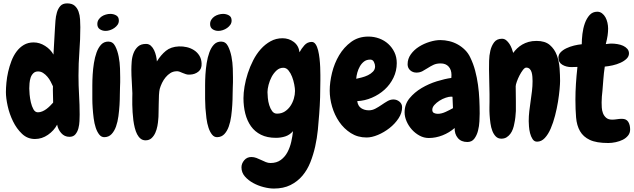

<svg xmlns="http://www.w3.org/2000/svg" viewBox="-20 -802 3709 1124"><path d="M450.2 -642.6Q450.2 -571.3 444.8 -501Q439.5 -430.7 439.5 -359.4Q439.5 -301.8 442.9 -245.1Q446.3 -188.5 446.3 -130.9Q446.3 -115.2 445.3 -93.3Q444.3 -71.3 439 -50.8Q433.6 -30.3 421.4 -15.6Q409.2 -1 386.7 -1Q357.4 -1 338.4 -22.9Q319.3 -44.9 314.5 -72.3Q295.9 -37.1 260.7 -12.7Q225.6 11.7 184.6 11.7Q140.6 11.7 108.9 -18.6Q77.1 -48.8 56.2 -91.8Q35.2 -134.8 24.9 -181.6Q14.6 -228.5 14.6 -262.7Q14.6 -287.1 17.6 -318.4Q20.5 -349.6 27.8 -381.8Q35.2 -414.1 46.9 -444.8Q58.6 -475.6 76.7 -500Q94.7 -524.4 119.6 -539.1Q144.5 -553.7 176.8 -553.7Q211.9 -553.7 244.1 -533.2Q276.4 -512.7 293 -482.4L301.8 -637.7Q302.7 -656.2 304.7 -681.2Q306.6 -706.1 313 -728.5Q319.3 -751 333 -766.6Q346.7 -782.2 373 -782.2Q401.4 -782.2 417 -768.6Q432.6 -754.9 439.9 -733.9Q447.3 -712.9 448.7 -688.5Q450.2 -664.1 450.2 -642.6ZM291 -209Q291 -231.4 290 -252.9Q289.1 -274.4 290 -296.9Q284.2 -309.6 276.4 -324.7Q268.6 -339.8 257.3 -353Q246.1 -366.2 232.4 -375Q218.8 -383.8 203.1 -383.8Q185.5 -383.8 174.8 -373Q164.1 -362.3 159.2 -347.2Q154.3 -332 152.8 -314.5Q151.4 -296.9 151.4 -284.2Q151.4 -272.5 153.3 -249.5Q155.3 -226.6 160.6 -203.1Q166 -179.7 175.8 -162.1Q185.5 -144.5 202.1 -144.5Q214.8 -144.5 227.5 -149.9Q240.2 -155.3 251.5 -163.6Q262.7 -171.9 272.9 -182.1Q283.2 -192.4 291 -201.2Z M675.8 -681.6Q675.8 -668 668.5 -657.2Q661.1 -646.5 649.4 -638.2Q637.7 -629.9 624 -625.5Q610.4 -621.1 598.6 -621.1Q579.1 -621.1 564.5 -630.9Q549.8 -640.6 549.8 -661.1Q549.8 -675.8 557.1 -687Q564.5 -698.2 575.2 -705.6Q585.9 -712.9 599.6 -716.8Q613.3 -720.7 626 -720.7Q644.5 -720.7 660.2 -711.9Q675.8 -703.1 675.8 -681.6ZM683.6 -349.6Q683.6 -335.9 683.6 -320.8Q683.6 -305.7 682.6 -292Q681.6 -275.4 681.6 -247.6Q681.6 -219.7 679.7 -187.5Q677.7 -155.3 673.3 -122.1Q668.9 -88.9 659.2 -61.5Q649.4 -34.2 633.3 -17.1Q617.2 0 592.8 1Q574.2 2 561.5 -13.7Q548.8 -29.3 540.5 -54.2Q532.2 -79.1 528.3 -109.9Q524.4 -140.6 522.5 -169.4Q520.5 -198.2 520.5 -222.7Q520.5 -247.1 520.5 -258.8Q520.5 -274.4 520.5 -303.2Q520.5 -332 522.5 -365.2Q524.4 -398.4 529.8 -432.6Q535.2 -466.8 545.4 -495.1Q555.7 -523.4 572.3 -541Q588.9 -558.6 614.3 -558.6Q640.6 -558.6 654.3 -532.2Q668 -505.9 674.8 -470.7Q681.6 -435.5 682.6 -400.9Q683.6 -366.2 683.6 -349.6Z M1091.8 -365.2Q1078.1 -364.3 1068.4 -367.7Q1058.6 -371.1 1048.8 -375Q1040 -378.9 1031.2 -382.3Q1022.5 -385.7 1011.7 -384.8Q992.2 -383.8 977.1 -374Q961.9 -364.3 949.7 -349.6Q937.5 -335 928.7 -316.9Q919.9 -298.8 915 -281.2Q912.1 -269.5 910.6 -245.6Q909.2 -221.7 909.2 -194.3Q908.2 -166 908.2 -140.6Q908.2 -115.2 906.2 -100.6Q905.3 -85 901.4 -64Q897.5 -43 889.2 -24.4Q880.9 -5.9 867.2 6.8Q853.5 19.5 832 19.5Q815.4 19.5 803.2 9.8Q791 0 782.7 -16.1Q774.4 -32.2 769 -53.7Q763.7 -75.2 760.7 -97.7Q757.8 -121.1 756.3 -144.5Q754.9 -168 754.4 -189Q753.9 -210 754.4 -227.5Q754.9 -245.1 754.9 -255.9Q753.9 -290 751.5 -324.7Q749 -359.4 749 -393.6Q749 -415 751 -441.4Q752.9 -467.8 761.7 -490.7Q770.5 -513.7 787.6 -529.3Q804.7 -544.9 835 -544.9Q851.6 -544.9 863.3 -534.2Q875 -523.4 882.3 -507.8Q889.6 -492.2 893.6 -474.6Q897.5 -457 898.4 -442.4Q921.9 -480.5 951.2 -504.4Q980.5 -528.3 1027.3 -530.3Q1050.8 -531.2 1073.7 -525.9Q1096.7 -520.5 1115.7 -508.3Q1134.8 -496.1 1147 -476.6Q1159.2 -457 1160.2 -430.7Q1162.1 -399.4 1141.6 -382.8Q1121.1 -366.2 1091.8 -365.2Z M1335.9 -681.6Q1335.9 -668 1328.6 -657.2Q1321.3 -646.5 1309.6 -638.2Q1297.9 -629.9 1284.2 -625.5Q1270.5 -621.1 1258.8 -621.1Q1239.3 -621.1 1224.6 -630.9Q1210 -640.6 1210 -661.1Q1210 -675.8 1217.3 -687Q1224.6 -698.2 1235.4 -705.6Q1246.1 -712.9 1259.8 -716.8Q1273.4 -720.7 1286.1 -720.7Q1304.7 -720.7 1320.3 -711.9Q1335.9 -703.1 1335.9 -681.6ZM1343.8 -349.6Q1343.8 -335.9 1343.8 -320.8Q1343.8 -305.7 1342.8 -292Q1341.8 -275.4 1341.8 -247.6Q1341.8 -219.7 1339.8 -187.5Q1337.9 -155.3 1333.5 -122.1Q1329.1 -88.9 1319.3 -61.5Q1309.6 -34.2 1293.5 -17.1Q1277.3 0 1252.9 1Q1234.4 2 1221.7 -13.7Q1209 -29.3 1200.7 -54.2Q1192.4 -79.1 1188.5 -109.9Q1184.6 -140.6 1182.6 -169.4Q1180.7 -198.2 1180.7 -222.7Q1180.7 -247.1 1180.7 -258.8Q1180.7 -274.4 1180.7 -303.2Q1180.7 -332 1182.6 -365.2Q1184.6 -398.4 1189.9 -432.6Q1195.3 -466.8 1205.6 -495.1Q1215.8 -523.4 1232.4 -541Q1249 -558.6 1274.4 -558.6Q1300.8 -558.6 1314.5 -532.2Q1328.1 -505.9 1335 -470.7Q1341.8 -435.5 1342.8 -400.9Q1343.8 -366.2 1343.8 -349.6Z M1855.5 -333Q1855.5 -283.2 1854 -233.4Q1852.5 -183.6 1848.6 -133.8Q1845.7 -90.8 1840.8 -42Q1835.9 6.8 1825.2 55.2Q1814.5 103.5 1796.9 147.9Q1779.3 192.4 1750.5 226.6Q1721.7 260.7 1680.7 281.2Q1639.6 301.8 1583 301.8Q1556.6 301.8 1523.9 293.5Q1491.2 285.2 1462.4 269.5Q1433.6 253.9 1413.6 231Q1393.6 208 1393.6 177.7Q1393.6 155.3 1409.7 136.2Q1425.8 117.2 1451.2 117.2Q1466.8 117.2 1481 122.6Q1495.1 127.9 1509.3 134.8Q1523.4 141.6 1536.6 147Q1549.8 152.3 1563.5 152.3Q1599.6 152.3 1624 134.3Q1648.4 116.2 1663.1 88.4Q1677.7 60.5 1685.1 27.8Q1692.4 -4.9 1695.3 -34.2Q1675.8 -11.7 1649.9 -3.4Q1624 4.9 1595.7 4.9Q1543.9 4.9 1507.8 -13.2Q1471.7 -31.2 1449.2 -63Q1426.8 -94.7 1416 -136.7Q1405.3 -178.7 1405.3 -227.5Q1405.3 -257.8 1411.6 -295.9Q1418 -334 1430.7 -373Q1443.4 -412.1 1462.4 -449.2Q1481.4 -486.3 1506.8 -514.6Q1532.2 -543 1564 -560.5Q1595.7 -578.1 1633.8 -578.1Q1670.9 -578.1 1699.7 -556.6Q1728.5 -535.2 1733.4 -496.1Q1744.1 -516.6 1761.7 -536.6Q1779.3 -556.6 1804.7 -556.6Q1818.4 -556.6 1827.6 -543Q1836.9 -529.3 1842.3 -507.3Q1847.7 -485.4 1850.6 -459.5Q1853.5 -433.6 1854.5 -408.7Q1855.5 -383.8 1855.5 -363.3Q1855.5 -342.8 1855.5 -333ZM1707 -269.5Q1707 -284.2 1702.6 -307.6Q1698.2 -331.1 1689.9 -352.5Q1681.6 -374 1668.9 -389.6Q1656.2 -405.3 1638.7 -405.3Q1616.2 -405.3 1599.1 -389.6Q1582 -374 1570.3 -352.1Q1558.6 -330.1 1552.2 -305.2Q1545.9 -280.3 1545.9 -262.7Q1545.9 -250 1547.9 -228.5Q1549.8 -207 1556.2 -186.5Q1562.5 -166 1573.2 -151.4Q1584 -136.7 1601.6 -136.7Q1627.9 -136.7 1647.5 -149.4Q1667 -162.1 1680.2 -181.6Q1693.4 -201.2 1700.2 -224.6Q1707 -248 1707 -269.5Z M2334 -173.8Q2334 -140.6 2313 -108.9Q2292 -77.1 2260.3 -52.2Q2228.5 -27.3 2192.4 -12.2Q2156.2 2.9 2126 2.9Q2074.2 2.9 2033.7 -22.9Q1993.2 -48.8 1965.8 -88.9Q1938.5 -128.9 1924.3 -177.2Q1910.2 -225.6 1910.2 -271.5Q1910.2 -320.3 1923.8 -376Q1937.5 -431.6 1965.3 -478.5Q1993.2 -525.4 2035.6 -556.6Q2078.1 -587.9 2136.7 -587.9Q2169.9 -587.9 2200.2 -576.7Q2230.5 -565.4 2252.9 -544.9Q2275.4 -524.4 2289.1 -496.1Q2302.7 -467.8 2302.7 -432.6Q2302.7 -386.7 2283.2 -346.7Q2263.7 -306.6 2231.4 -277.3Q2199.2 -248 2157.2 -230Q2115.2 -211.9 2071.3 -210Q2075.2 -181.6 2094.2 -168.9Q2113.3 -156.2 2139.6 -156.2Q2159.2 -156.2 2177.7 -166Q2196.3 -175.8 2213.9 -188Q2231.4 -200.2 2248.5 -210Q2265.6 -219.7 2283.2 -219.7Q2302.7 -219.7 2318.4 -207Q2334 -194.3 2334 -173.8ZM2175.8 -413.1Q2175.8 -425.8 2168.9 -439.5Q2162.1 -453.1 2147.5 -453.1Q2126 -453.1 2111.3 -441.9Q2096.7 -430.7 2086.9 -413.6Q2077.1 -396.5 2071.8 -377Q2066.4 -357.4 2065.4 -340.8Q2079.1 -343.8 2098.1 -348.6Q2117.2 -353.5 2134.3 -361.8Q2151.4 -370.1 2163.6 -382.8Q2175.8 -395.5 2175.8 -413.1Z M2788.1 -137.7Q2788.1 -120.1 2786.6 -91.8Q2785.2 -63.5 2778.3 -36.6Q2771.5 -9.8 2756.8 9.8Q2742.2 29.3 2715.8 29.3Q2679.7 29.3 2660.2 5.9Q2640.6 -17.6 2641.6 -52.7Q2610.4 -25.4 2570.8 -9.8Q2531.2 5.9 2490.2 5.9Q2461.9 5.9 2436.5 -7.8Q2411.1 -21.5 2391.6 -43Q2372.1 -64.5 2360.4 -91.3Q2348.6 -118.2 2348.6 -144.5Q2348.6 -191.4 2377.4 -226.6Q2406.2 -261.7 2448.2 -286.6Q2490.2 -311.5 2537.6 -326.2Q2585 -340.8 2622.1 -345.7Q2622.1 -350.6 2622.6 -354.5Q2623 -358.4 2623 -363.3Q2623 -393.6 2606.4 -412.1Q2589.8 -430.7 2559.6 -430.7Q2535.2 -430.7 2517.6 -422.4Q2500 -414.1 2484.4 -403.8Q2468.8 -393.6 2453.1 -385.3Q2437.5 -377 2418 -377Q2396.5 -377 2381.3 -390.6Q2366.2 -404.3 2366.2 -425.8Q2366.2 -458 2385.3 -484.4Q2404.3 -510.7 2433.1 -528.8Q2461.9 -546.9 2495.6 -557.1Q2529.3 -567.4 2557.6 -567.4Q2584 -567.4 2610.4 -561Q2636.7 -554.7 2660.2 -541.5Q2683.6 -528.3 2702.6 -509.3Q2721.7 -490.2 2733.4 -464.8Q2751 -428.7 2761.7 -388.2Q2772.5 -347.7 2778.3 -305.2Q2784.2 -262.7 2786.1 -220.2Q2788.1 -177.7 2788.1 -137.7ZM2631.8 -168.9 2628.9 -235.4Q2627 -235.4 2625 -235.8Q2623 -236.3 2621.1 -236.3Q2608.4 -236.3 2589.4 -230Q2570.3 -223.6 2552.7 -212.4Q2535.2 -201.2 2522.9 -187.5Q2510.7 -173.8 2510.7 -159.2Q2510.7 -145.5 2520.5 -140.6Q2530.3 -135.7 2543 -135.7Q2564.5 -135.7 2588.9 -147Q2613.3 -158.2 2631.8 -168.9Z M3124 27.3Q3107.4 27.3 3097.7 12.2Q3087.9 -2.9 3083 -22.5Q3078.1 -42 3076.7 -62Q3075.2 -82 3075.2 -92.8Q3075.2 -122.1 3078.6 -151.4Q3082 -180.7 3086.4 -210Q3090.8 -239.3 3094.2 -268.6Q3097.7 -297.9 3097.7 -327.1Q3097.7 -338.9 3096.7 -352.5Q3095.7 -366.2 3092.3 -378.4Q3088.9 -390.6 3081.1 -398.4Q3073.2 -406.2 3060.5 -406.2Q3051.8 -406.2 3041 -392.1Q3030.3 -377.9 3021 -359.9Q3011.7 -341.8 3005.4 -323.7Q2999 -305.7 2999 -296.9Q2999 -275.4 2999.5 -253.4Q3000 -231.4 3000 -209V-152.3Q2999 -134.8 2997.1 -116.2Q2995.1 -97.7 2991.2 -80.1Q2988.3 -62.5 2982.4 -46.4Q2976.6 -30.3 2967.3 -18.1Q2958 -5.9 2945.3 2Q2932.6 9.8 2915 9.8Q2895.5 9.8 2882.8 -2.9Q2870.1 -15.6 2862.3 -35.6Q2854.5 -55.7 2851.1 -80.6Q2847.7 -105.5 2846.2 -129.4Q2844.7 -153.3 2845.2 -173.3Q2845.7 -193.4 2845.7 -205.1V-251Q2845.7 -288.1 2844.2 -324.2Q2842.8 -360.4 2842.8 -396.5Q2842.8 -416 2843.3 -446.3Q2843.8 -476.6 2850.6 -505.4Q2857.4 -534.2 2873 -554.7Q2888.7 -575.2 2918.9 -575.2Q2932.6 -575.2 2943.4 -566.4Q2954.1 -557.6 2962.4 -544.9Q2970.7 -532.2 2976.1 -517.6Q2981.4 -502.9 2984.4 -492.2Q2994.1 -505.9 3007.3 -518.6Q3020.5 -531.2 3037.1 -541Q3053.7 -550.8 3074.2 -556.6Q3094.7 -562.5 3121.1 -562.5Q3170.9 -562.5 3198.7 -538.6Q3226.6 -514.6 3239.7 -479Q3252.9 -443.4 3255.9 -402.3Q3258.8 -361.3 3258.8 -328.1Q3258.8 -311.5 3255.9 -278.8Q3252.9 -246.1 3246.6 -206.5Q3240.2 -167 3229.5 -125.5Q3218.8 -84 3204.1 -49.8Q3189.5 -15.6 3169.4 5.9Q3149.4 27.3 3124 27.3Z M3541 35.2Q3471.7 35.2 3433.1 17.1Q3394.5 -1 3375.5 -34.2Q3356.4 -67.4 3352.5 -114.3Q3348.6 -161.1 3348.6 -218.8Q3348.6 -264.6 3351.6 -311Q3354.5 -357.4 3360.4 -410.2Q3346.7 -410.2 3338.9 -409.7Q3331.1 -409.2 3326.2 -409.2Q3294.9 -409.2 3272 -422.9Q3249 -436.5 3249 -464.8Q3249 -482.4 3262.2 -496.1Q3275.4 -509.8 3295.9 -519.5Q3316.4 -529.3 3340.3 -535.2Q3364.3 -541 3385.7 -543Q3385.7 -570.3 3389.6 -603.5Q3393.6 -636.7 3403.8 -665.5Q3414.1 -694.3 3431.6 -713.9Q3449.2 -733.4 3476.6 -733.4Q3492.2 -733.4 3504.4 -724.1Q3516.6 -714.8 3524.4 -700.7Q3532.2 -686.5 3536.1 -668.9Q3540 -651.4 3540 -634.8Q3540 -615.2 3537.1 -594.7Q3534.2 -574.2 3526.4 -543.9Q3543 -545.9 3548.8 -546.4Q3554.7 -546.9 3559.6 -546.9Q3576.2 -546.9 3594.2 -543.9Q3612.3 -541 3627.4 -534.2Q3642.6 -527.3 3652.3 -516.1Q3662.1 -504.9 3662.1 -489.3Q3662.1 -471.7 3647.9 -458Q3633.8 -444.3 3612.3 -434.6Q3590.8 -424.8 3566.4 -419.4Q3542 -414.1 3520.5 -412.1Q3514.6 -372.1 3512.2 -338.4Q3509.8 -304.7 3506.8 -270.5Q3504.9 -253.9 3503.4 -236.8Q3502 -219.7 3502 -202.1Q3502 -189.5 3502.9 -172.4Q3503.9 -155.3 3509.8 -139.6Q3515.6 -124 3528.3 -112.8Q3541 -101.6 3563.5 -101.6Q3577.1 -101.6 3591.8 -104Q3606.4 -106.4 3621.1 -106.4Q3646.5 -106.4 3657.7 -88.9Q3668.9 -71.3 3668.9 -43.9Q3668.9 -23.4 3656.7 -8.3Q3644.5 6.8 3626 16.1Q3607.4 25.4 3584.5 30.3Q3561.5 35.2 3541 35.2Z"/></svg>

Font: Chewy
Style: Regular
Weight: 400
Designer: Squid
Foundry: Font Diner, Inc DBA Sideshow
Version: Version 1.000